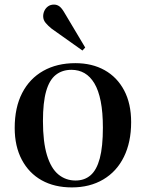

<svg xmlns="http://www.w3.org/2000/svg" viewBox="-20 -802 635 836"><path d="M293 14Q217 14 161.5 -17Q106 -48 75 -106.5Q44 -165 44 -245Q44 -334 76.5 -397Q109 -460 168.5 -493.5Q228 -527 308 -527Q381 -527 435.5 -496.5Q490 -466 520.5 -408.5Q551 -351 551 -270Q551 -183 519.5 -119Q488 -55 429.5 -20.5Q371 14 293 14ZM309 -16Q348 -16 374.5 -39Q401 -62 414.5 -112.5Q428 -163 428 -246Q428 -313 418.5 -361Q409 -409 391 -439Q373 -469 348 -483.5Q323 -498 291 -498Q251 -498 223 -476Q195 -454 181 -405Q167 -356 167 -275Q167 -184 184.5 -126.5Q202 -69 234 -42.5Q266 -16 309 -16ZM339 -582 205 -677Q190 -689 179 -702Q168 -715 168 -731Q168 -744 173.5 -755.5Q179 -767 189.5 -774.5Q200 -782 215 -782Q227 -782 237 -775.5Q247 -769 258 -751L351 -595Z"/></svg>

Font: Literata 60pt Medium
Style: Regular
Weight: 500
Designer: Latin by Veronika Burian and Jose Scaglione. Greek by Irene Vlachou. Cyrillic by Vera Evstafieva.
Foundry: TypeTogether
Version: Version 3.103;gftools[0.9.29]